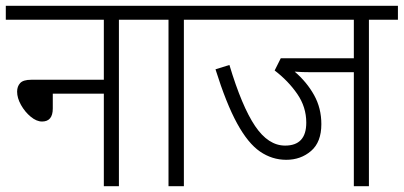

<svg xmlns="http://www.w3.org/2000/svg" viewBox="-20 -642 1392 662"><path d="M0 -622H490V-574H390V0H338V-319H162V-268Q162 -223 125 -223Q106 -223 86 -239.5Q66 -256 52.5 -280Q39 -304 39 -326Q39 -344 49.5 -355.5Q60 -367 88 -367H338V-574H0Z M614 -574V0H561V-574H476V-622H713V-574Z M1252 -574V0H1200V-393H1054Q1038 -393 1023 -393.5Q1008 -394 996 -395Q1038 -359 1063 -314Q1088 -269 1088 -214Q1088 -152 1052.5 -121.5Q1017 -91 967 -91Q918 -91 876.5 -119.5Q835 -148 797.5 -216.5Q760 -285 723 -403L771 -418Q814 -275 859.5 -207.5Q905 -140 963 -140Q1036 -140 1036 -219Q1036 -273 1005 -318Q974 -363 927 -399L948 -441H1200V-574H699V-622H1352V-574Z"/></svg>

Font: Noto Sans SemiCondensed Light
Style: Italic
Weight: 300
Width: 4
Italic angle: -12°
Designer: Monotype Design Team
Foundry: Monotype Imaging Inc.
Version: Version 2.013; ttfautohint (v1.8.4.7-5d5b)